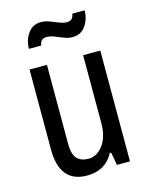

<svg xmlns="http://www.w3.org/2000/svg" viewBox="-105 -732 629 810"><g transform="rotate(-15 209.5 -327.0)"><path d="M265 -569Q248 -569 231 -576Q214 -583 210 -584Q194 -591 183 -594.5Q172 -598 160 -598Q132 -598 129 -569H75Q75 -606 95.5 -635.5Q116 -665 154 -665Q167 -665 181.5 -660.5Q196 -656 209 -650Q221 -645 234.5 -640.5Q248 -636 259 -636Q287 -636 290 -665H344Q344 -628 324 -598.5Q304 -569 265 -569ZM297 -56H291Q255 11 175 11Q55 11 55 -135V-484H131V-140Q131 -93 148.5 -74.5Q166 -56 199 -56Q236 -56 262.5 -92Q289 -128 289 -188V-484H364V0H307Z"/></g></svg>

Font: Pragati Narrow
Style: Regular
Weight: 400
Designer: Hector Gatti, Marcela Romero, Pablo Cosgaya and Nicolas Silva
Foundry: Omnibus-Type
Version: Version 1.010; ttfautohint (v1.3)